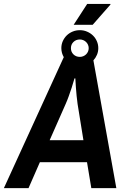

<svg xmlns="http://www.w3.org/2000/svg" viewBox="-46 -977 658 997"><path d="M526.9 -956.5 527.8 -953.6 435.1 -848.1H336.4L406.7 -956.5ZM368.7 -681.6Q377.9 -681.6 386.2 -685.1Q394.5 -688.5 400.9 -694.6Q407.2 -700.7 410.9 -709Q414.6 -717.3 414.6 -727.1Q414.6 -736.3 410.9 -744.6Q407.2 -752.9 400.9 -759Q394.5 -765.1 386.2 -768.6Q377.9 -772 368.7 -772Q348.6 -772 335.4 -759Q322.3 -746.1 322.3 -727.1Q322.3 -707.5 335.4 -694.6Q348.6 -681.6 368.7 -681.6ZM356.9 -437Q354 -456.5 351.8 -479.5Q349.6 -502.4 348.1 -522.9Q346.2 -546.4 345.2 -569.8H340.8Q334 -544.9 326.2 -521.5Q319.3 -501 311.3 -478.3Q303.2 -455.6 294.9 -437L211.9 -249H387.2ZM464.4 -727.1Q464.4 -708.5 457.5 -692.4Q450.7 -676.3 439 -663.6L558.1 0H428.2L405.8 -134.8H161.1L102.1 0H-25.9L285.2 -680.2Q279.3 -690.4 275.9 -702.1Q272.5 -713.9 272.5 -727.1Q272.5 -746.1 280 -763.2Q287.6 -780.3 300.5 -793Q313.5 -805.7 331.1 -813Q348.6 -820.3 368.7 -820.3Q388.7 -820.3 406.2 -812.7Q423.8 -805.2 436.8 -792.5Q449.7 -779.8 457 -762.9Q464.4 -746.1 464.4 -727.1Z"/></svg>

Font: Archivo Narrow
Style: Bold Italic
Weight: 700
Italic angle: -8°
Designer: Hector Gatti
Foundry: Hector Gatti
Version: 1.002; ttfautohint (v0.8)